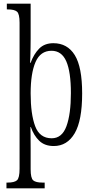

<svg xmlns="http://www.w3.org/2000/svg" viewBox="-20 -780 509 1040"><path d="M15 240V209H21Q58 209 72 196.5Q86 184 86 134V-657Q86 -705 72 -717Q58 -729 22 -729H17V-760H146V-569Q146 -547 145.5 -521.5Q145 -496 144.5 -473.5Q144 -451 143 -440H146Q163 -487 192 -516.5Q221 -546 269 -546Q345 -546 385 -481.5Q425 -417 425 -274Q425 -127 384.5 -58Q344 11 271 11Q222 11 192.5 -17.5Q163 -46 147 -92H145Q145 -80 145.5 -47.5Q146 -15 146 24V137Q146 185 160 197Q174 209 210 209H222V240ZM260 -31Q316 -31 340 -96.5Q364 -162 364 -276Q364 -391 339 -448Q314 -505 259 -505Q199 -505 172.5 -444Q146 -383 146 -274Q146 -162 170.5 -96.5Q195 -31 260 -31Z"/></svg>

Font: Noto Serif Ethiopic ExtraCondensed Light
Style: Regular
Weight: 300
Width: 2
Designer: Monotype Design Team
Foundry: Monotype Imaging Inc.
Version: Version 2.102; ttfautohint (v1.8.4.7-5d5b)